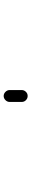

<svg xmlns="http://www.w3.org/2000/svg" viewBox="415 -880 170 1040"><g transform="rotate(90 500.0 -360.0)"><path d="M467.8 -327.1V-392.6Q467.8 -405.3 477.1 -415Q486.3 -424.8 500 -424.8Q512.7 -424.8 522.5 -415.5Q532.2 -406.2 532.2 -392.6V-327.1Q532.2 -314.5 522.5 -304.7Q512.7 -294.9 500 -294.9Q487.3 -294.9 477.5 -304.7Q467.8 -314.5 467.8 -327.1Z"/></g></svg>

Font: Rounded-X Mgen+ 2m light
Style: Regular
Weight: 200
Designer: [Source Han Sans]
Ryoko NISHIZUKA  (kana & ideographs); Paul D. Hunt (Latin, Greek & Cyrillic); Wenlong ZHANG  (bopomofo
Version: Version 1.059.20150602